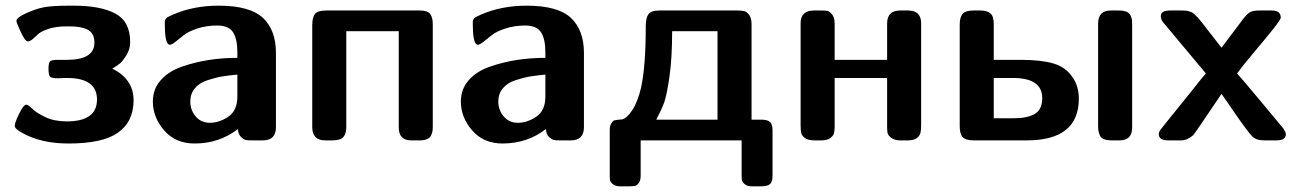

<svg xmlns="http://www.w3.org/2000/svg" viewBox="-20 -495 4581 677"><path d="M32 -52Q32 -62 47.5 -94Q63 -126 73 -126Q79 -126 94.5 -111Q110 -96 141 -81.5Q172 -67 216 -67Q322 -67 322 -144Q322 -218 222 -220H207Q204 -220 196 -219.5Q188 -219 185 -219Q162 -219 156.5 -224.5Q151 -230 151 -254Q151 -274 157 -279Q163 -284 181 -284H216Q313 -284 313 -345Q313 -365 304 -377.5Q295 -390 278 -395Q261 -400 248.5 -401Q236 -402 216 -402H214Q178 -402 152 -393.5Q126 -385 115.5 -375.5Q105 -366 95.5 -357.5Q86 -349 78 -349Q68 -349 51 -387Q38 -415 38 -421Q38 -432 65 -445Q105 -464 135.5 -469.5Q166 -475 222 -475H240Q335 -475 387 -447Q439 -419 439 -347Q439 -322 425.5 -300Q412 -278 402 -270.5Q392 -263 376 -253Q451 -216 451 -141Q451 -65 394 -26Q341 11 221 11Q126 11 59 -26Q32 -40 32 -52Z M519 -137Q519 -181 547 -212.5Q575 -244 621.5 -260Q668 -276 716 -283.5Q764 -291 817 -291V-310Q817 -358 801.5 -381.5Q786 -405 746 -405Q708 -405 676 -394.5Q644 -384 628 -371Q612 -358 598.5 -347.5Q585 -337 579 -337Q578 -337 574 -339Q561 -347 561 -414Q561 -426 566.5 -431Q572 -436 591 -444Q663 -475 751 -475Q861 -475 907 -432Q953 -389 953 -308V-47Q953 0 907 0H870Q856 0 848.5 -1Q841 -2 830.5 -11.5Q820 -21 819 -40Q753 11 666 11Q599 11 559 -35Q519 -81 519 -137ZM651 -137Q651 -107 670 -84.5Q689 -62 720 -62Q753 -62 785 -83.5Q817 -105 817 -155V-232Q786 -229 764 -225.5Q742 -222 712.5 -212.5Q683 -203 667 -183.5Q651 -164 651 -137Z M1081 -47V-406Q1081 -432 1090 -445Q1099 -458 1132 -458H1460Q1488 -458 1497 -445.5Q1506 -433 1506 -410V-51Q1506 -40 1505 -33Q1504 -26 1500 -17.5Q1496 -9 1486 -4.5Q1476 0 1460 0H1430Q1386 0 1386 -46V-385H1201V-47Q1201 -23 1190.5 -11.5Q1180 0 1153 0H1127Q1081 0 1081 -47Z M1605 -137Q1605 -181 1633 -212.5Q1661 -244 1707.5 -260Q1754 -276 1802 -283.5Q1850 -291 1903 -291V-310Q1903 -358 1887.5 -381.5Q1872 -405 1832 -405Q1794 -405 1762 -394.5Q1730 -384 1714 -371Q1698 -358 1684.5 -347.5Q1671 -337 1665 -337Q1664 -337 1660 -339Q1647 -347 1647 -414Q1647 -426 1652.5 -431Q1658 -436 1677 -444Q1749 -475 1837 -475Q1947 -475 1993 -432Q2039 -389 2039 -308V-47Q2039 0 1993 0H1956Q1942 0 1934.5 -1Q1927 -2 1916.5 -11.5Q1906 -21 1905 -40Q1839 11 1752 11Q1685 11 1645 -35Q1605 -81 1605 -137ZM1737 -137Q1737 -107 1756 -84.5Q1775 -62 1806 -62Q1839 -62 1871 -83.5Q1903 -105 1903 -155V-232Q1872 -229 1850 -225.5Q1828 -222 1798.5 -212.5Q1769 -203 1753 -183.5Q1737 -164 1737 -137Z M2130 -36Q2130 -51 2135.5 -60Q2141 -69 2146 -70.5Q2151 -72 2161.5 -73Q2172 -74 2174 -74Q2190 -78 2209 -106Q2228 -134 2240 -184Q2257 -260 2257 -403Q2257 -432 2266.5 -445Q2276 -458 2305 -458H2579Q2594 -458 2603.5 -456Q2613 -454 2621.5 -442.5Q2630 -431 2630 -410V-73H2665Q2686 -73 2695 -65Q2704 -57 2704 -35V124Q2704 147 2694.5 154.5Q2685 162 2664 162H2632Q2615 162 2606 154.5Q2597 147 2596 140.5Q2595 134 2595 122V0H2239V125Q2239 141 2232.5 150Q2226 159 2219 160.5Q2212 162 2199 162H2167Q2150 162 2141 154.5Q2132 147 2131 140.5Q2130 134 2130 122ZM2294 -73H2510V-385H2350Q2350 -290 2340.5 -224.5Q2331 -159 2322 -134Q2313 -109 2294 -73Z M2803 -54V-413Q2803 -458 2850 -458H2878Q2890 -458 2897.5 -456.5Q2905 -455 2914 -444Q2923 -433 2923 -412V-284H3108V-412Q3108 -458 3154 -458H3181Q3228 -458 3228 -413V-54Q3228 -36 3225.5 -26Q3223 -16 3212.5 -8Q3202 0 3181 0H3155Q3134 0 3122.5 -9Q3111 -18 3109.5 -26.5Q3108 -35 3108 -48V-220H2923V-48Q2923 -35 2921 -26Q2919 -17 2908 -8.5Q2897 0 2876 0H2851Q2829 0 2818 -8.5Q2807 -17 2805 -26.5Q2803 -36 2803 -54Z M3364 -50V-408Q3364 -434 3374 -446Q3384 -458 3413 -458H3436Q3460 -458 3472 -448Q3484 -438 3484 -411V-284H3580Q3651 -284 3695 -271Q3739 -258 3763 -221Q3784 -190 3784 -147Q3784 0 3600 0H3414Q3385 0 3374.5 -11.5Q3364 -23 3364 -50ZM3484 -78H3554Q3603 -78 3629 -93.5Q3655 -109 3655 -149Q3655 -220 3552 -220H3484ZM3852 -53V-412Q3852 -458 3897 -458H3924Q3942 -458 3952.5 -453.5Q3963 -449 3967 -439Q3971 -429 3971.5 -424Q3972 -419 3972 -407V-45Q3972 0 3927 0H3900Q3883 0 3872 -4.5Q3861 -9 3857.5 -19Q3854 -29 3853 -35Q3852 -41 3852 -53Z M4066 -22Q4066 -29 4072 -37.5Q4078 -46 4122 -100Q4158 -145 4184 -177Q4224 -228 4232 -236Q4224 -246 4084 -413Q4073 -425 4073 -438Q4073 -458 4105 -458H4148Q4156 -458 4161 -457.5Q4166 -457 4172.5 -455Q4179 -453 4182.5 -451.5Q4186 -450 4193 -443.5Q4200 -437 4204.5 -432Q4209 -427 4218.5 -415Q4228 -403 4235.5 -393Q4243 -383 4258.5 -363.5Q4274 -344 4287 -327Q4290 -331 4295.5 -338Q4301 -345 4320 -370.5Q4339 -396 4364 -429Q4379 -448 4389.5 -453Q4400 -458 4421 -458H4464Q4496 -458 4496 -433Q4496 -426 4468 -391Q4440 -356 4399.5 -308Q4359 -260 4342 -236Q4349 -229 4421.5 -142.5Q4494 -56 4505 -42Q4514 -28 4514 -22Q4514 0 4481 0H4437Q4410 0 4396 -13.5Q4382 -27 4332 -99Q4305 -139 4287 -164Q4195 -27 4187 -18Q4166 0 4145 0H4099Q4066 0 4066 -22Z"/></svg>

Font: CMU Sans Serif
Style: Bold
Weight: 700
Version: Version 0.7.0